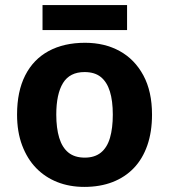

<svg xmlns="http://www.w3.org/2000/svg" viewBox="-20 -724 665 754"><path d="M577 -274Q577 -206 558.5 -153Q540 -100 505.5 -64Q471 -28 422 -9Q373 10 311 10Q253 10 205 -9Q157 -28 122 -64Q87 -100 67 -153Q47 -206 47 -274Q47 -365 79 -428Q111 -491 171 -523.5Q231 -556 314 -556Q391 -556 450 -523.5Q509 -491 543 -428Q577 -365 577 -274ZM201 -274Q201 -221 212.5 -183Q224 -145 248.5 -125Q273 -105 313 -105Q352 -105 376.5 -125Q401 -145 412 -183Q423 -221 423 -274Q423 -328 411.5 -365Q400 -402 376 -421.5Q352 -441 312 -441Q254 -441 227.5 -398Q201 -355 201 -274ZM479 -704V-606H147V-704Z"/></svg>

Font: Noto Sans Lao
Style: Bold
Weight: 700
Designer: Monotype Design Team
Foundry: Monotype Imaging Inc.
Version: Version 2.003